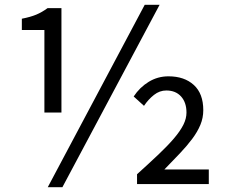

<svg xmlns="http://www.w3.org/2000/svg" viewBox="-20 -767 943 800"><path d="M165 -642H71V-689Q107 -696 131 -706Q155 -716 178 -733H236V-298H165ZM583 -747H645L240 13H179ZM551 -41Q602 -87 640.5 -123.5Q679 -160 705 -190.5Q731 -221 744 -247Q757 -273 757 -298Q757 -340 734.5 -365Q712 -390 673 -390Q645 -390 621.5 -371.5Q598 -353 580 -326L537 -365Q562 -403 599.5 -426Q637 -449 682 -449Q748 -449 787.5 -413Q827 -377 827 -308Q827 -276 815 -247Q803 -218 781 -188.5Q759 -159 729.5 -128Q700 -97 665 -61H850V0H551Z"/></svg>

Font: SpoqaHanSans-Regular
Style: Regular
Weight: 400
Designer: [Spoqa Han Sans] Dong-huui Kim \uAE40 \uB3D9 \uD718  Younghwa Kang \uAC15 \uC601 \uD654  [Noto Sans] Ryoko NISHIZUKA \u8
Foundry: Spoqa (http://www.spoqa-han-sans.com)
Version: Version 2.000